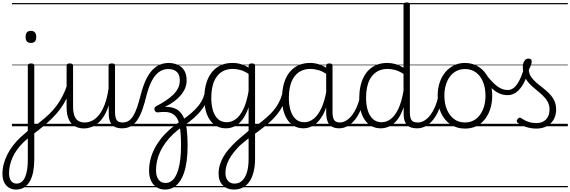

<svg xmlns="http://www.w3.org/2000/svg" viewBox="-98 -1035 4675 1574"><path d="M32 519Q0 519 -25 503.5Q-50 488 -64 459Q-78 430 -78 391Q-78 351 -68 311.5Q-58 272 -38.5 233Q-19 194 9.5 157Q38 120 75 86Q89 74 103 62Q117 50 130 38V-496Q130 -506 136.5 -510.5Q143 -515 157 -515Q170 -515 176.5 -510.5Q183 -506 183 -496V272Q183 326 174.5 371Q166 416 147.5 449.5Q129 483 100.5 501Q72 519 32 519ZM38 470Q62 470 79.5 456Q97 442 108 416Q119 390 124.5 354.5Q130 319 130 276V100Q121 108 111 116.5Q101 125 92 134Q63 163 41 193.5Q19 224 5 255.5Q-9 287 -16.5 320Q-24 353 -24 387Q-24 412 -16.5 431Q-9 450 5 460Q19 470 38 470ZM155 -683Q133 -683 122.5 -695Q112 -707 112 -732Q112 -757 122.5 -769.5Q133 -782 155 -782Q177 -782 188 -769.5Q199 -757 199 -732Q199 -707 188 -695Q177 -683 155 -683ZM0 490H316V500H0ZM0 -20H316V0H0ZM0 -505H316V-500H0ZM0 -1010H316V-1000H0Z M170 68Q163 73 157 69.5Q151 66 147 57.5Q143 49 144 40Q145 31 152 25Q196 -8 234 -38Q272 -68 304.5 -99Q337 -130 364 -166Q391 -202 413.5 -245Q436 -288 454 -343Q459 -356 468 -356.5Q477 -357 483 -350.5Q489 -344 486 -332Q470 -274 447.5 -227.5Q425 -181 396 -142Q367 -103 332.5 -68.5Q298 -34 257.5 -0.5Q217 33 170 68ZM316 490V500ZM316 -20V0ZM316 -505V-500ZM316 -1010V-1000Z M591 18Q550 18 517.5 1Q485 -16 466.5 -54.5Q448 -93 448 -156V-496Q448 -506 454 -510.5Q460 -515 473 -515Q487 -515 494 -510.5Q501 -506 501 -496V-163Q501 -120 510.5 -90.5Q520 -61 541 -46Q562 -31 597 -31Q628 -31 658 -46Q688 -61 714.5 -94Q741 -127 761 -180.5Q781 -234 792 -310V-497Q792 -507 798.5 -511Q805 -515 819 -515Q832 -515 838.5 -511Q845 -507 845 -497V-118Q845 -71 858.5 -51Q872 -31 908 -31Q918 -31 922.5 -23.5Q927 -16 926.5 -7Q926 2 920 9.5Q914 17 902 17Q877 17 857.5 11Q838 5 824.5 -8Q811 -21 803 -41Q795 -61 794 -90L793 -171Q776 -117 752.5 -80.5Q729 -44 701.5 -22.5Q674 -1 645.5 8.5Q617 18 591 18ZM316 490H987V500H316ZM316 -20H987V0H316ZM316 -505H987V-500H316ZM316 -1010H987V-1000H316Z M902 17Q893 17 888 9.5Q883 2 883.5 -7Q884 -16 890 -23.5Q896 -31 908 -31Q935 -31 956 -44Q977 -57 994 -84.5Q1011 -112 1026 -155.5Q1041 -199 1056 -259Q1075 -332 1099 -382Q1123 -432 1152 -462Q1181 -492 1214.5 -505.5Q1248 -519 1286 -519Q1296 -519 1300.5 -511.5Q1305 -504 1303.5 -494.5Q1302 -485 1296.5 -477Q1291 -469 1281 -469Q1253 -469 1227.5 -457.5Q1202 -446 1180 -421.5Q1158 -397 1139 -357Q1120 -317 1105 -261Q1087 -185 1067.5 -132Q1048 -79 1024.5 -46.5Q1001 -14 971 1.5Q941 17 902 17ZM987 490H1031V500H987ZM987 -20H1031V0H987ZM987 -505H1031V-500H987ZM987 -1010H1031V-1000H987Z M1255 519Q1216 519 1186.5 500.5Q1157 482 1140.5 447Q1124 412 1124 365Q1124 352 1132.5 345.5Q1141 339 1152.5 338.5Q1164 338 1172.5 344Q1181 350 1181 362Q1181 409 1201.5 437Q1222 465 1259 465Q1283 465 1303 452.5Q1323 440 1338.5 414.5Q1354 389 1364.5 352Q1375 315 1380.5 267Q1386 219 1386 159Q1386 101 1382.5 56.5Q1379 12 1371 -20Q1363 -52 1348.5 -72.5Q1334 -93 1312.5 -104Q1291 -115 1261 -117Q1247 -118 1230 -117Q1213 -116 1198 -114Q1188 -112 1180 -117.5Q1172 -123 1169 -132Q1166 -141 1169.5 -150.5Q1173 -160 1185 -166Q1226 -187 1260.5 -210Q1295 -233 1321 -258Q1347 -283 1361.5 -312Q1376 -341 1376 -375Q1376 -424 1351 -446.5Q1326 -469 1282 -469Q1270 -469 1264.5 -477Q1259 -485 1259.5 -494.5Q1260 -504 1267 -511.5Q1274 -519 1286 -519Q1309 -519 1334.5 -512.5Q1360 -506 1382 -490.5Q1404 -475 1418 -447Q1432 -419 1432 -375Q1432 -344 1420.5 -314.5Q1409 -285 1387 -258Q1365 -231 1332.5 -206Q1300 -181 1256 -160V-159Q1313 -160 1349 -139.5Q1385 -119 1405 -78Q1425 -37 1432.5 23Q1440 83 1440 159Q1440 226 1432.5 282.5Q1425 339 1410 383Q1395 427 1372.5 457Q1350 487 1321 503Q1292 519 1255 519ZM1030 490H1495V500H1030ZM1030 -20H1495V0H1030ZM1030 -505H1495V-500H1030ZM1030 -1010H1495V-1000H1030Z M1181 362Q1181 374 1172.5 381Q1164 388 1152.5 388.5Q1141 389 1132.5 383Q1124 377 1124 365Q1124 319 1135 274Q1146 229 1167 187Q1188 145 1219 105Q1250 65 1291 28.5Q1332 -8 1382 -42Q1432 -75 1468.5 -106.5Q1505 -138 1529.5 -169Q1554 -200 1568 -234Q1582 -268 1587 -306Q1588 -319 1596.5 -322.5Q1605 -326 1612.5 -320.5Q1620 -315 1618 -302Q1614 -256 1599.5 -216Q1585 -176 1558.5 -140Q1532 -104 1493 -69Q1454 -34 1401 1Q1358 30 1323 63Q1288 96 1261.5 131.5Q1235 167 1217 204.5Q1199 242 1190 281.5Q1181 321 1181 362ZM1495 490V500ZM1495 -20V0ZM1495 -505V-500ZM1495 -1010V-1000Z M1819 519Q1763 519 1728.5 484Q1694 449 1694 389Q1694 352 1704 318Q1714 284 1732.5 251.5Q1751 219 1778.5 187Q1806 155 1841 122Q1858 107 1874.5 93Q1891 79 1907.5 65Q1924 51 1940 37V-155Q1917 -89 1887 -51.5Q1857 -14 1823.5 1.5Q1790 17 1753 17Q1700 17 1660.5 -12Q1621 -41 1599 -96Q1577 -151 1577 -231Q1577 -282 1586.5 -326Q1596 -370 1614.5 -405.5Q1633 -441 1661 -466.5Q1689 -492 1725.5 -505.5Q1762 -519 1808 -519Q1832 -519 1853.5 -515Q1875 -511 1896.5 -502.5Q1918 -494 1940 -481V-497Q1940 -506 1946.5 -510.5Q1953 -515 1967 -515Q1980 -515 1986.5 -510.5Q1993 -506 1993 -497V268Q1993 324 1982 370Q1971 416 1949.5 449.5Q1928 483 1895.5 501Q1863 519 1819 519ZM1825 470Q1863 470 1888.5 445Q1914 420 1927 375Q1940 330 1940 269V99Q1928 108 1916 118Q1904 128 1892 138.5Q1880 149 1867 159Q1839 188 1817.5 215Q1796 242 1781 269.5Q1766 297 1758 325.5Q1750 354 1750 384Q1750 409 1759 428.5Q1768 448 1784.5 459Q1801 470 1825 470ZM1762 -33Q1799 -33 1834 -58Q1869 -83 1896.5 -139Q1924 -195 1940 -288V-429Q1904 -453 1871.5 -461.5Q1839 -470 1809 -470Q1777 -470 1749 -460Q1721 -450 1700 -430.5Q1679 -411 1664 -382.5Q1649 -354 1641.5 -316.5Q1634 -279 1634 -233Q1634 -177 1647 -131.5Q1660 -86 1688.5 -59.5Q1717 -33 1762 -33ZM1495 490H2130V500H1495ZM1495 -20H2130V0H1495ZM1495 -505H2130V-500H1495ZM1495 -1010H2130V-1000H1495Z M1985 67Q1978 72 1971 68.5Q1964 65 1961 56Q1958 47 1960 37.5Q1962 28 1970 22Q2015 -12 2051.5 -41.5Q2088 -71 2116.5 -99Q2145 -127 2166 -157.5Q2187 -188 2201.5 -223.5Q2216 -259 2224 -303Q2226 -313 2235 -315.5Q2244 -318 2252 -314Q2260 -310 2258 -299Q2251 -249 2236.5 -208.5Q2222 -168 2199.5 -133Q2177 -98 2146.5 -66Q2116 -34 2076 -2Q2036 30 1985 67ZM2130 490V500ZM2130 -20V0ZM2130 -505V-500ZM2130 -1010V-1000Z M2389 17Q2337 17 2297.5 -12Q2258 -41 2236 -96Q2214 -151 2214 -230Q2214 -281 2223.5 -325.5Q2233 -370 2251.5 -405.5Q2270 -441 2298 -466.5Q2326 -492 2362.5 -505.5Q2399 -519 2444 -519Q2483 -519 2518.5 -507Q2554 -495 2591 -471V-419Q2551 -449 2515 -459.5Q2479 -470 2446 -470Q2413 -470 2385.5 -460Q2358 -450 2336.5 -430.5Q2315 -411 2300 -382.5Q2285 -354 2277.5 -316.5Q2270 -279 2270 -233Q2270 -176 2283.5 -131Q2297 -86 2325 -59.5Q2353 -33 2398 -33Q2437 -33 2473.5 -61.5Q2510 -90 2538 -151Q2566 -212 2581 -309L2601 -254Q2583 -154 2550 -94.5Q2517 -35 2475.5 -9Q2434 17 2389 17ZM2682 17Q2655 17 2635 9Q2615 1 2602 -14.5Q2589 -30 2582.5 -55Q2576 -80 2576 -113V-496Q2576 -506 2582.5 -510.5Q2589 -515 2603 -515Q2616 -515 2622 -510.5Q2628 -506 2628 -496V-116Q2628 -72 2641 -51.5Q2654 -31 2688 -31Q2696 -31 2700.5 -23.5Q2705 -16 2704.5 -7Q2704 2 2698.5 9.5Q2693 17 2682 17ZM2130 490H2765V500H2130ZM2130 -20H2765V0H2130ZM2130 -505H2765V-500H2130ZM2130 -1010H2765V-1000H2130Z M2680 17Q2669 17 2663.5 9.5Q2658 2 2658.5 -7Q2659 -16 2666 -23.5Q2673 -31 2686 -31Q2715 -31 2741.5 -47.5Q2768 -64 2789.5 -92.5Q2811 -121 2827.5 -159.5Q2844 -198 2854 -244Q2856 -254 2864.5 -256.5Q2873 -259 2880.5 -255Q2888 -251 2886 -239Q2879 -189 2861.5 -142.5Q2844 -96 2817 -60Q2790 -24 2755.5 -3.5Q2721 17 2680 17ZM2765 490V500ZM2765 -20V0ZM2765 -505V-500ZM2765 -1010V-1000Z M3022 17Q2970 17 2930.5 -12Q2891 -41 2869 -96Q2847 -151 2847 -230Q2847 -281 2856.5 -325.5Q2866 -370 2884.5 -405.5Q2903 -441 2931 -466.5Q2959 -492 2995.5 -505.5Q3032 -519 3078 -519Q3112 -519 3144.5 -509.5Q3177 -500 3210 -480V-996Q3210 -1006 3216.5 -1010.5Q3223 -1015 3237 -1015Q3250 -1015 3256 -1010.5Q3262 -1006 3262 -996V-116Q3262 -71 3275 -51Q3288 -31 3327 -31Q3335 -31 3339 -23.5Q3343 -16 3342.5 -7Q3342 2 3336.5 9.5Q3331 17 3321 17Q3295 17 3274.5 11Q3254 5 3240.5 -8.5Q3227 -22 3219.5 -43Q3212 -64 3211 -93V-156Q3189 -91 3159 -53Q3129 -15 3094 1Q3059 17 3022 17ZM3031 -33Q3069 -33 3103.5 -58Q3138 -83 3166 -139.5Q3194 -196 3210 -290V-429Q3173 -453 3140.5 -461.5Q3108 -470 3079 -470Q3046 -470 3018.5 -460Q2991 -450 2969.5 -430.5Q2948 -411 2933 -382.5Q2918 -354 2910.5 -316.5Q2903 -279 2903 -233Q2903 -177 2916.5 -131.5Q2930 -86 2958.5 -59.5Q2987 -33 3031 -33ZM2765 490H3406V500H2765ZM2765 -20H3406V0H2765ZM2765 -505H3406V-500H2765ZM2765 -1010H3406V-1000H2765Z M3321 17Q3310 17 3304.5 9.5Q3299 2 3299.5 -7Q3300 -16 3307 -23.5Q3314 -31 3327 -31Q3356 -31 3382.5 -47.5Q3409 -64 3430.5 -92.5Q3452 -121 3468.5 -159.5Q3485 -198 3495 -244Q3497 -254 3505.5 -256.5Q3514 -259 3521.5 -255Q3529 -251 3527 -239Q3520 -189 3502.5 -142.5Q3485 -96 3458 -60Q3431 -24 3396.5 -3.5Q3362 17 3321 17ZM3406 490V500ZM3406 -20V0ZM3406 -505V-500ZM3406 -1010V-1000Z M3714 19Q3646 19 3595.5 -15Q3545 -49 3517.5 -109Q3490 -169 3490 -250Q3490 -310 3506.5 -359Q3523 -408 3553.5 -444Q3584 -480 3624.5 -499.5Q3665 -519 3714 -519Q3780 -519 3830 -485Q3880 -451 3908.5 -390.5Q3937 -330 3937 -251Q3937 -203 3926.5 -161.5Q3916 -120 3897 -87Q3878 -54 3851 -30Q3824 -6 3789.5 6.5Q3755 19 3714 19ZM3714 -31Q3753 -31 3783.5 -47Q3814 -63 3836 -92.5Q3858 -122 3870 -162Q3882 -202 3882 -251Q3882 -315 3861.5 -364.5Q3841 -414 3803.5 -441.5Q3766 -469 3714 -469Q3675 -469 3644 -453Q3613 -437 3591 -408Q3569 -379 3557 -339Q3545 -299 3545 -250Q3545 -186 3566 -136.5Q3587 -87 3624.5 -59Q3662 -31 3714 -31ZM3406 490H4007V500H3406ZM3406 -20H4007V0H3406ZM3406 -505H4007V-500H3406ZM3406 -1010H4007V-1000H3406Z M4063 -255Q4025 -255 3991 -271Q3957 -287 3924 -320.5Q3891 -354 3855 -404Q3849 -414 3853.5 -423Q3858 -432 3868 -434.5Q3878 -437 3884 -428Q3932 -364 3975 -330.5Q4018 -297 4064 -297Q4108 -297 4141.5 -345Q4175 -393 4200 -484Q4202 -492 4209 -493.5Q4216 -495 4223 -492.5Q4230 -490 4234.5 -483.5Q4239 -477 4237 -466Q4220 -398 4194 -350.5Q4168 -303 4135 -279Q4102 -255 4063 -255ZM4007 490V500ZM4007 -20V0ZM4007 -505V-500ZM4007 -1010V-1000Z M4297 19Q4256 19 4215.5 6Q4175 -7 4145 -29Q4138 -36 4138 -43.5Q4138 -51 4146 -60Q4153 -69 4160 -70.5Q4167 -72 4177 -65Q4206 -45 4236 -35.5Q4266 -26 4299 -26Q4350 -26 4378.5 -56Q4407 -86 4407 -137Q4407 -174 4391 -202Q4375 -230 4350 -253.5Q4325 -277 4297 -299.5Q4269 -322 4244 -347.5Q4219 -373 4203.5 -406.5Q4188 -440 4188 -485Q4188 -516 4201 -535.5Q4214 -555 4234 -555Q4248 -555 4254.5 -548.5Q4261 -542 4261 -531Q4261 -519 4255 -502Q4249 -485 4237 -462Q4239 -430 4256 -405Q4273 -380 4298.5 -358Q4324 -336 4352 -314.5Q4380 -293 4404.5 -268.5Q4429 -244 4445 -212Q4461 -180 4461 -137Q4461 -67 4416.5 -24Q4372 19 4297 19ZM4007 490H4557V500H4007ZM4007 -20H4557V0H4007ZM4007 -505H4557V-500H4007ZM4007 -1010H4557V-1000H4007Z"/></svg>

Font: Playwrite PE Guides
Style: Regular
Weight: 400
Designer: Veronika Burian, José Scaglione
Foundry: TypeTogether
Version: Version 1.003